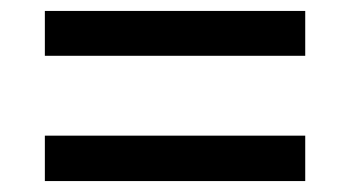

<svg xmlns="http://www.w3.org/2000/svg" viewBox="-20 -536 640 351"><path d="M62 -434V-516H538V-434ZM62 -205V-288H538V-205Z"/></svg>

Font: Mona Sans Medium
Style: Regular
Weight: 500
Designer: Deni Anggara
Foundry: GitHub
Version: Version 2.000;Glyphs 3.2.3 (3260)